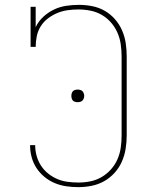

<svg xmlns="http://www.w3.org/2000/svg" viewBox="-20 -763 640 791"><path d="M303 8Q278 8 253.5 4.5Q229 1 206 -8.5Q183 -18 163.5 -34Q144 -50 130.5 -70.5Q117 -91 110.5 -115Q104 -139 104 -164V-165H125V-164Q125 -142 131 -120.5Q137 -99 149 -80.5Q161 -62 178.5 -48Q196 -34 216 -25.5Q236 -17 258 -14Q280 -11 303 -11Q328 -11 352.5 -16Q377 -21 398.5 -33.5Q420 -46 437 -65Q454 -84 464 -107Q474 -130 477.5 -155Q481 -180 481 -205V-530Q481 -555 477.5 -580Q474 -605 464 -628Q454 -651 437.5 -670Q421 -689 399.5 -701.5Q378 -714 353 -719Q328 -724 303 -724Q281 -724 259 -721Q237 -718 216.5 -709.5Q196 -701 178 -687.5Q160 -674 148 -655Q136 -636 131.5 -614Q127 -592 127 -570H106V-735H127V-651Q138 -675 158 -693.5Q178 -712 202 -723.5Q226 -735 252.5 -739Q279 -743 306 -743Q333 -743 360.5 -737.5Q388 -732 411.5 -718.5Q435 -705 453.5 -684Q472 -663 483 -637.5Q494 -612 498 -585Q502 -558 502 -530V-205Q502 -177 497.5 -149.5Q493 -122 482 -97Q471 -72 452 -51Q433 -30 409 -16.5Q385 -3 357.5 2.5Q330 8 303 8ZM300 -342Q295 -342 289.5 -343.5Q284 -345 280.5 -348.5Q277 -352 275.5 -357.5Q274 -363 274 -368Q274 -373 275.5 -378.5Q277 -384 280.5 -387.5Q284 -391 289.5 -392.5Q295 -394 300 -394Q305 -394 310.5 -392.5Q316 -391 319.5 -387.5Q323 -384 325 -378.5Q327 -373 327 -368Q327 -363 325 -357.5Q323 -352 319.5 -348.5Q316 -345 310.5 -343.5Q305 -342 300 -342Z"/></svg>

Font: Iosevka HT Thin Extended
Style: Regular
Weight: 100
Width: 7
Monospace: yes
Designer: Belleve Invis
Foundry: Belleve Invis
Version: Version 32.3.0; ttfautohint (v1.8.4)